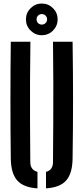

<svg xmlns="http://www.w3.org/2000/svg" viewBox="-20 -1030 460 1058"><path d="M39.5 -157Q37.5 -317 37.5 -478.8Q37.5 -640.5 39.5 -800H147.5Q146 -693.5 145.5 -581.2Q145 -469 145.5 -356.8Q146 -244.5 147 -138Q147 -115 157 -101.5Q167 -88 186.5 -83V8Q109 3 74.8 -35.8Q40.5 -74.5 39.5 -157ZM233.5 8V-83Q253 -88 262.5 -101.5Q272 -115 272 -138Q273 -244.5 273.5 -356.8Q274 -469 273.8 -581.2Q273.5 -693.5 272 -800H380Q382.5 -640.5 382.5 -478.8Q382.5 -317 380 -157Q379 -74.5 345 -35.8Q311 3 233.5 8ZM210 -836Q174.5 -836 148.8 -861.5Q123 -887 123 -923.5Q123 -959.5 148.8 -985Q174.5 -1010.5 210 -1010.5Q246.5 -1010.5 272 -985Q297.5 -959.5 297.5 -923.5Q297.5 -887 272 -861.5Q246.5 -836 210 -836ZM210 -894.5Q222.5 -894.5 231 -902.8Q239.5 -911 239.5 -923.5Q239.5 -935.5 231 -944Q222.5 -952.5 210 -952.5Q198 -952.5 189.8 -944Q181.5 -935.5 181.5 -923.5Q181.5 -911 189.8 -902.8Q198 -894.5 210 -894.5Z"/></svg>

Font: Big Shoulders Stencil Display Thin
Style: Bold
Weight: 700
Version: Version 2.001